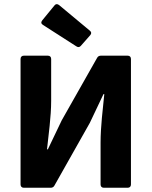

<svg xmlns="http://www.w3.org/2000/svg" viewBox="-20 -887 716 907"><path d="M182.6 -769.5 340.8 -668C349.6 -662.1 356.4 -664.1 362.3 -670.9L406.2 -720.7C413.1 -728.5 412.1 -736.3 404.3 -742.2L258.8 -863.3C251 -869.1 243.2 -869.1 237.3 -861.3L179.7 -791C172.9 -782.2 173.8 -775.4 182.6 -769.5ZM77.1 -608.4V-15.6C77.1 -5.9 83 0 92.8 0H218.8C226.6 0 233.4 -2.9 237.3 -10.7L404.3 -306.6L468.8 -442.4H472.7C465.8 -373 455.1 -288.1 455.1 -213.9V-15.6C455.1 -5.9 460.9 0 470.7 0H583C592.8 0 598.6 -5.9 598.6 -15.6V-608.4C598.6 -618.2 592.8 -624 583 -624H457C449.2 -624 442.4 -621.1 438.5 -613.3L271.5 -318.4L206.1 -181.6H202.1C209 -247.1 221.7 -335.9 221.7 -410.2V-608.4C221.7 -618.2 215.8 -624 206.1 -624H92.8C83 -624 77.1 -618.2 77.1 -608.4Z"/></svg>

Font: Ed Sans Neue
Style: Bold
Weight: 700
Designer: Stephen Hutchings
Version: Version 1.004;PS 001.004;hotconv 1.0.88;makeotf.lib2.5.64775